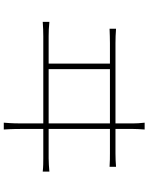

<svg xmlns="http://www.w3.org/2000/svg" viewBox="98 -886 803 1040"><g transform="rotate(90 500.0 -365.5)"><path d="M354 -227V-559H648V-227ZM678 -227V-559H810C827 -559 858 -559 883 -557V-592C858 -590 836 -589 810 -589H678V-684C678 -695 679 -723 681 -747H644C647 -725 648 -698 648 -684V-589H213C188 -589 162 -590 135 -592V-557C163 -558 188 -559 213 -559H324V-227H176C151 -227 126 -228 98 -231V-195C127 -197 151 -198 176 -198H648V-77C648 -67 648 -28 644 16H681C678 -27 678 -68 678 -79V-198H837C853 -198 884 -198 909 -195V-231C884 -229 862 -227 837 -227Z"/></g></svg>

Font: Noto Sans CJK JP Thin
Style: Regular
Weight: 250
Designer: Ryoko NISHIZUKA (kana & ideographs); Paul D. Hunt (Latin, Greek & Cyrillic); Wenlong ZHANG (bopomofo); Sandoll Communica
Foundry: Adobe Systems Incorporated
Version: Version 1.004;PS 1.004;hotconv 1.0.82;makeotf.lib2.5.63406